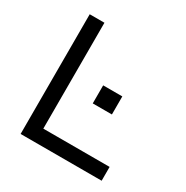

<svg xmlns="http://www.w3.org/2000/svg" viewBox="-152 -776 873 903"><g transform="rotate(30 285.0 -325.0)"><path d="M160 -650V-75H520V0H80V-650ZM406 -392V-294H302V-392Z"/></g></svg>

Font: Syne
Style: Regular
Weight: 400
Designer: Lucas Descroix
Foundry: Bonjour Monde
Version: Version 2.200